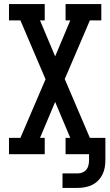

<svg xmlns="http://www.w3.org/2000/svg" viewBox="-20 -755 540 940"><path d="M286 165V94H361Q373 94 384.5 89Q396 84 403.5 74.5Q411 65 413.5 52.5Q416 40 416 28V0H301V-80H324L250 -256L176 -80H199V0H24V-80H80L203 -367L80 -655H24V-735H199V-655H176L250 -479L324 -655H301V-735H476V-655H420L297 -368L420 -80H496V28Q496 46 493 64Q490 82 482 98.5Q474 115 461 128.5Q448 142 431.5 150Q415 158 397 161.5Q379 165 361 165Z"/></svg>

Font: Iosevka Slab Medium
Style: Regular
Weight: 500
Monospace: yes
Designer: Belleve Invis
Foundry: Belleve Invis
Version: Version 11.1.1; ttfautohint (v1.8.3)